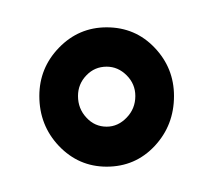

<svg xmlns="http://www.w3.org/2000/svg" viewBox="-20 -716 163 144"><path d="M60 -591Q81.5 -591 96 -606.5Q110.5 -622 110.5 -644Q110.5 -665 96 -680.2Q81.5 -695.5 60 -695.5Q39 -695.5 24.2 -680.2Q9.5 -665 9.5 -644Q9.5 -622 24.2 -606.5Q39 -591 60 -591ZM60 -621Q51 -621 44.8 -627.8Q38.5 -634.5 38.5 -644Q38.5 -653 44.8 -659.5Q51 -666 60 -666Q68.5 -666 75 -659.5Q81.5 -653 81.5 -644Q81.5 -634.5 75 -627.8Q68.5 -621 60 -621Z"/></svg>

Font: Anybody UltraCondensed
Style: Regular
Weight: 400
Width: 1
Version: Version 1.113;gftools[0.9.25]